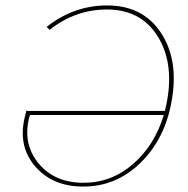

<svg xmlns="http://www.w3.org/2000/svg" viewBox="-20 -683 692 708"><path d="M375 -663Q507 -663 573.5 -562Q640 -461 613 -311Q589 -172 499 -83.5Q409 5 287 5Q175 5 111 -68Q47 -141 70 -245Q71 -250 73 -257.5Q75 -265 76 -269.5Q77 -274 77 -275L79 -274H588Q594 -298 596 -311Q622 -453 560.5 -550.5Q499 -648 374 -648Q258 -648 163 -573L152 -584Q253 -663 375 -663ZM288 -9Q391 -9 470.5 -78Q550 -147 584 -259H91Q87 -251 86 -243Q65 -148 124 -78.5Q183 -9 288 -9Z"/></svg>

Font: EauTestText Thin
Style: Italic
Weight: 250
Italic angle: -12°
Designer: Christian Thalmann (Catharsis Fonts)
Version: Version 0.001;PS 000.001;hotconv 1.0.88;makeotf.lib2.5.64775